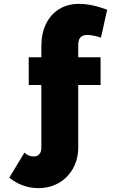

<svg xmlns="http://www.w3.org/2000/svg" viewBox="-20 -760 605 989"><path d="M177 209Q136 209 97.5 195Q59 181 28 155L106 26Q114 35 127 40.5Q140 46 153 46Q166 46 174.5 41Q183 36 188 26Q193 16 193 3V-322H128V-465H193V-522Q193 -588 217 -637Q241 -686 284.5 -713Q328 -740 386 -740Q420 -740 456 -732.5Q492 -725 532 -710L500 -566Q484 -572 464 -576Q444 -580 429 -580Q406 -580 394.5 -567.5Q383 -555 383 -529V-465H498V-322H383V-2Q383 60 356 108Q329 156 282.5 182.5Q236 209 177 209Z"/></svg>

Font: Raleway Thin Black
Style: Regular
Weight: 900
Version: Version 4.026